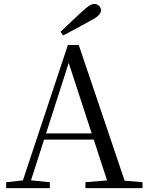

<svg xmlns="http://www.w3.org/2000/svg" viewBox="-20 -965 758 985"><path d="M290.5 -802Q319.9 -829.3 347.5 -855.9Q375.2 -882.5 400.8 -905.7Q424.4 -927 438.1 -935.9Q451.7 -944.8 463.4 -944.8Q478.1 -944.8 488.1 -935Q498.1 -925.2 498.1 -912.4Q498.1 -899.7 486.3 -887Q474.4 -874.4 443.1 -858.2Q409.6 -839.2 374.5 -820.5Q339.4 -801.8 304.1 -783.2ZM11.6 0V-30.1L110.1 -41.1H127.5L235.7 -30.1V0ZM84.4 0 328.3 -734.2H384.1L632.2 0H542.1L321.9 -674.6H342.1L338.3 -660.6L126.3 0ZM192.4 -248.8 195.9 -280.7H500.1L503.6 -248.8ZM418.3 0V-30.3L551.9 -41.3H580.7L711.1 -30.3V0Z"/></svg>

Font: Noto Serif SC ExtraLight
Style: Regular
Weight: 200
Designer: Ryoko NISHIZUKA 西塚涼子 (kana & ideographs); Frank Grießhammer (Latin, Greek & Cyrillic); Wenlong ZHANG 张文龙 (bopomofo); San
Foundry: Adobe
Version: Version 2.002-H1;hotconv 1.1.0;makeotfexe 2.6.0